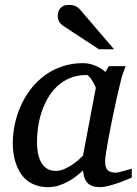

<svg xmlns="http://www.w3.org/2000/svg" viewBox="-20 -752 561 784"><path d="M371.1 -392.1Q371.6 -394.5 367.4 -403.3Q363.3 -412.1 357.4 -421.6Q351.6 -431.2 345 -438.5Q338.4 -445.8 334 -445.8Q295.9 -445.8 265.9 -433.3Q235.8 -420.9 213.4 -399.7Q190.9 -378.4 175 -350.6Q159.2 -322.8 149.4 -292.5Q139.6 -262.2 135.3 -231.4Q130.9 -200.7 130.9 -172.9Q130.9 -151.9 134.3 -130.9Q137.7 -109.9 146.2 -92.8Q154.8 -75.7 169.7 -64.9Q184.6 -54.2 208 -54.2Q225.6 -54.2 243.2 -62Q260.7 -69.8 275.9 -80.1Q291 -90.3 302.2 -100.6Q313.5 -110.8 318.8 -116.2ZM518.1 -26.9Q512.2 -24.4 496.6 -17.8Q481 -11.2 461.7 -4.6Q442.4 2 422.6 7.1Q402.8 12.2 388.2 12.2Q370.1 12.2 357.7 7.8Q345.2 3.4 337.2 -5.4Q329.1 -14.2 324.7 -26.9Q320.3 -39.6 318.8 -56.2Q307.6 -45.4 292.5 -33.4Q277.3 -21.5 259 -11.2Q240.7 -1 220 5.6Q199.2 12.2 176.8 12.2Q147.5 12.2 125.2 3.9Q103 -4.4 86.9 -18.3Q70.8 -32.2 60.3 -50.5Q49.8 -68.8 43.5 -88.6Q37.1 -108.4 34.7 -128.7Q32.2 -148.9 32.2 -167Q32.2 -205.6 40.5 -244.9Q48.8 -284.2 65.2 -320.6Q81.5 -356.9 106 -388.7Q130.4 -420.4 162.4 -443.8Q194.3 -467.3 233.6 -480.7Q272.9 -494.1 319.8 -494.1Q333.5 -494.1 346.9 -491Q360.4 -487.8 372.1 -482.7Q383.8 -477.5 393.6 -471.2Q403.3 -464.8 410.2 -458L424.8 -481.9H493.2Q490.7 -476.1 487.8 -468Q484.9 -460 481.9 -451.7Q479 -443.4 476.8 -436Q474.6 -428.7 474.1 -424.8Q470.7 -411.6 464.4 -385Q458 -358.4 450.9 -325.2Q443.8 -292 436.3 -255.6Q428.7 -219.2 422.9 -186.8Q417 -154.3 413.1 -129.2Q409.2 -104 409.2 -92.8Q409.2 -66.4 420.4 -56.6Q431.6 -46.9 452.1 -46.9Q457 -46.9 466.6 -49.1Q476.1 -51.3 486.3 -54.2Q496.6 -57.1 505.4 -59.6Q514.2 -62 518.1 -63ZM383.8 -550.8 238.8 -646Q228.5 -652.8 222.2 -662.8Q215.8 -672.9 215.8 -688Q215.8 -695.3 218 -703.1Q220.2 -710.9 225.3 -717.3Q230.5 -723.6 239 -727.8Q247.6 -731.9 260.7 -731.9Q271.5 -731.9 279.1 -730Q286.6 -728 292.5 -724.9Q298.3 -721.7 303 -717Q307.6 -712.4 312 -707L445.8 -550.8Z"/></svg>

Font: Charis SIL Afr
Style: Italic
Weight: 400
Italic angle: -11°
Foundry: SIL International
Version: Version 5.000